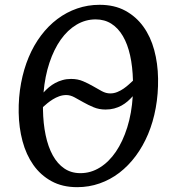

<svg xmlns="http://www.w3.org/2000/svg" viewBox="-20 -773 715 803"><path d="M302.7 9.8Q240.7 9.8 195.1 -15.4Q149.4 -40.5 119.4 -83.3Q89.4 -126 74.2 -182.6Q59.1 -239.3 58.1 -302.2Q57.1 -366.7 68.1 -425.3Q79.1 -483.9 100.1 -533.9Q121.1 -584 151.6 -624.5Q182.1 -665 220.2 -693.6Q258.3 -722.2 302.7 -737.5Q347.2 -752.9 396.5 -752.9Q458.5 -752.9 503.9 -728.3Q549.3 -703.6 579.6 -661.6Q609.9 -619.6 625 -563.7Q640.1 -507.8 641.1 -444.8Q642.1 -380.4 631.3 -321.5Q620.6 -262.7 599.4 -212.2Q578.1 -161.6 547.6 -120.6Q517.1 -79.6 479.2 -50.5Q441.4 -21.5 396.7 -5.9Q352.1 9.8 302.7 9.8ZM162.1 -386.2Q172.4 -397.5 184.3 -407.7Q196.3 -418 210.7 -425.8Q225.1 -433.6 241.7 -438.2Q258.3 -442.9 277.3 -442.9Q305.2 -442.9 327.4 -433.3Q349.6 -423.8 368.9 -412.6Q388.2 -401.4 405.8 -391.8Q423.3 -382.3 440.9 -382.3Q456.5 -382.3 470.7 -388.2Q484.9 -394 496.8 -402.3Q508.8 -410.6 518.8 -419.7Q528.8 -428.7 536.1 -435.5Q534.7 -493.7 524.2 -541Q513.7 -588.4 494.1 -621.8Q474.6 -655.3 446 -673.6Q417.5 -691.9 379.9 -691.9Q337.4 -691.9 300 -669.7Q262.7 -647.5 234.1 -607.2Q205.6 -566.9 186.8 -510.5Q168 -454.1 162.1 -386.2ZM316.4 -48.8Q359.9 -48.8 397.9 -72.5Q436 -96.2 464.8 -138.7Q493.7 -181.2 512.2 -240.2Q530.8 -299.3 535.2 -370.6Q525.4 -359.4 513.9 -349.4Q502.4 -339.4 488.3 -331.5Q474.1 -323.7 457.5 -319.3Q440.9 -314.9 421.4 -314.9Q394 -314.9 371.3 -324.5Q348.6 -334 328.9 -345.2Q309.1 -356.4 291.5 -366Q273.9 -375.5 257.3 -375.5Q242.2 -375.5 227.8 -370.4Q213.4 -365.2 200.9 -357.4Q188.5 -349.6 178 -341.1Q167.5 -332.5 159.7 -325.2V-315.4Q160.6 -256.8 170.9 -207.8Q181.2 -158.7 200.7 -123.3Q220.2 -87.9 249 -68.4Q277.8 -48.8 316.4 -48.8Z"/></svg>

Font: Merriweather
Style: Italic
Weight: 400
Italic angle: -7°
Designer: Eben Sorkin ( eben@eyebytes.com )
Foundry: Eben Sorkin ( eben@eyebytes.com )
Version: Version 1.005; ttfautohint (v0.97) -l 13 -r 13 -G 200 -x 24 